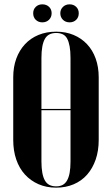

<svg xmlns="http://www.w3.org/2000/svg" viewBox="-20 -855 515 885"><path d="M67 -347H412V-353H67ZM41 -210Q41 -160 55 -119.5Q69 -79 95 -50.5Q121 -22 157.5 -6Q194 10 239 10Q283 10 319.5 -5.5Q356 -21 381.5 -50Q407 -79 421 -119.5Q435 -160 435 -210V-499Q435 -546 421 -585Q407 -624 381 -651.5Q355 -679 319 -694Q283 -709 239 -709Q194 -709 157.5 -694Q121 -679 95 -651Q69 -623 55 -584.5Q41 -546 41 -499ZM171 -588Q171 -618 175 -640Q179 -662 187 -676Q195 -690 208 -696.5Q221 -703 239 -703Q256 -703 269 -697Q282 -691 289.5 -677Q297 -663 301 -641Q305 -619 305 -588V-111Q305 -80 301 -58.5Q297 -37 289 -23Q281 -9 268.5 -2.5Q256 4 239 4Q221 4 208 -2.5Q195 -9 187 -23Q179 -37 175 -59Q171 -81 171 -111ZM133 -794Q133 -775 145 -763.5Q157 -752 175 -752Q194 -752 206 -764Q218 -776 218 -794Q218 -812 206 -823.5Q194 -835 175 -835Q157 -835 145 -823.5Q133 -812 133 -794ZM258 -794Q258 -776 270 -764Q282 -752 301 -752Q319 -752 331 -763.5Q343 -775 343 -794Q343 -812 331 -823.5Q319 -835 301 -835Q282 -835 270 -823Q258 -811 258 -794Z"/></svg>

Font: Moniqa Black
Style: Regular
Weight: 900
Designer: Rajesh Rajput
Foundry: Rajesh Rajput
Version: Version 1.000